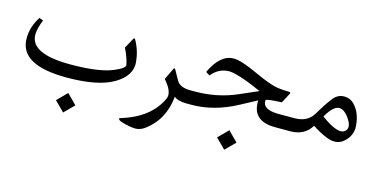

<svg xmlns="http://www.w3.org/2000/svg" viewBox="-70 -734 2662 1361"><g transform="rotate(15 1261.0 -53.5)"><path d="M437.5 145 508.8 216.8 437.5 288.1 366.2 216.8ZM396.5 42.5Q51.3 42.5 51.8 -153.8Q52.2 -239.7 102.5 -315.9L131.3 -304.7Q105.5 -239.3 104.5 -197.3Q102.1 -53.7 398.9 -54.2Q604.5 -54.2 706.5 -96.2Q789.1 -129.9 783.7 -154.8Q771.5 -211.9 741.7 -269.5L782.2 -343.3Q789.6 -356.9 797.4 -343.3Q837.4 -272 844.7 -189.5Q853 -91.8 740.2 -24.9Q626 42.5 396.5 42.5Z M1268.1 0Q1202.1 0 1173.8 -24.9Q1157.2 147.5 1029.3 241.7Q996.1 266.1 958 265.6Q918.9 264.6 866.2 249Q838.9 241.2 833.5 231.4Q829.6 224.6 838.4 222.2Q1050.8 158.2 1121.1 2.4Q1143.6 -47.4 1072.3 -127.9Q1085 -152.8 1113.3 -213.4Q1118.7 -225.1 1127.4 -210.9Q1141.1 -188 1156.7 -158.2Q1162.6 -147.5 1168 -138.7Q1192.9 -97.2 1268.1 -97.2H1280.3Q1299.3 -97.2 1299.3 -49.8V-46.4Q1299.3 0 1280.3 0Z M1608.9 104.5 1680.2 176.3 1608.9 247.6 1537.6 176.3ZM1916 -97.2Q1916 -97.2 2017.6 -97.2Q2036.6 -97.2 2036.6 -49.8V-46.4Q2036.6 0 2017.6 0H1916Q1745.1 0 1751.5 -152.8Q1690.9 -120.1 1630.4 -87.9Q1466.3 0 1302.7 0H1275.4Q1236.8 0 1236.8 -45.9V-50.8Q1236.8 -97.2 1275.4 -97.2H1302.7Q1463.4 -97.2 1605 -158.7L1743.2 -218.8Q1660.2 -254.9 1634.8 -264.2Q1539.1 -298.8 1501 -298.8Q1422.9 -297.9 1372.1 -233.9L1342.8 -252Q1409.7 -395.5 1509.8 -394.5Q1564.9 -394 1685.5 -337.9Q1807.6 -281.2 1864.3 -273.9Q1902.3 -268.6 1947.3 -268.1Q1961.9 -268.1 1954.6 -253.9L1916.5 -182.6Q1816.4 -179.2 1800.8 -168.5Q1794.4 -97.2 1916 -97.2Z M2027.3 0Q2027.3 0 2013.2 0Q1974.6 0 1974.6 -45.9V-50.8Q1974.6 -97.2 2013.2 -97.2H2031.2Q2127.9 -97.2 2168.9 -168Q2210.9 -239.3 2250.5 -291.5Q2281.2 -333.5 2324.2 -336.9Q2374.5 -340.8 2408.2 -306.2Q2460 -253.4 2467.8 -158.2Q2473.6 -86.4 2415.5 -36.1Q2366.7 6.3 2292.5 -22Q2242.2 -41 2180.7 -81.5Q2132.3 0 2027.3 0ZM2227.5 -162.1Q2367.7 -59.1 2408.7 -109.4Q2433.6 -139.2 2396 -194.8Q2343.3 -272 2292 -240.2Q2259.3 -219.7 2227.5 -162.1Z"/></g></svg>

Font: Parastoo WOL
Style: WOL
Weight: 400
Foundry: Saber Rastikerdar (saber.rastikerdar@gmail.com)
Version: Version 1.0.0-alpha5